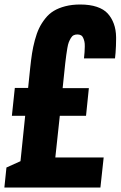

<svg xmlns="http://www.w3.org/2000/svg" viewBox="-25 -841 541 861"><path d="M-5.4 0 3.9 -89.8 66.9 -118.2 87.9 -321.8H28.3L41.5 -446.8H101.1L110.4 -536.6Q114.3 -573.7 118.7 -601.8Q123 -629.9 131.3 -660.9Q139.6 -691.9 150.4 -714.4Q161.1 -736.8 178 -758.1Q194.8 -779.3 216.3 -792.2Q237.8 -805.2 267.8 -813Q297.9 -820.8 334.5 -820.8Q377.9 -820.8 409.2 -810.3Q440.4 -799.8 458 -780.5Q475.6 -761.2 485.4 -734.4Q495.1 -708 495.6 -674.8Q495.6 -669.9 495.6 -665Q495.6 -636.2 493.2 -604L490.7 -579.1H351.6Q353.5 -596.7 354.2 -607.4Q355 -618.2 355.2 -632.3Q355.5 -646.5 353.5 -654.8Q351.6 -663.1 348.1 -671.1Q344.7 -679.2 337.9 -682.9Q331.1 -686.5 321.8 -686.5Q312.5 -686.5 305.2 -682.9Q297.9 -679.2 292.5 -669.9Q287.1 -660.6 283.4 -651.4Q279.8 -642.1 276.9 -624.8Q273.9 -607.4 272.2 -594.2Q270.5 -581.1 267.6 -557.6L255.9 -445.8H373.5L360.8 -321.8H243.2L223.1 -134.8H439.9L425.3 0Z"/></svg>

Font: Oswald
Style: Bold
Weight: 700
Designer: Vernon Adams
Foundry: Vernon Adams
Version: 3.0; ttfautohint (v0.94.23-7a4d-dirty) -l 8 -r 50 -G 200 -x 